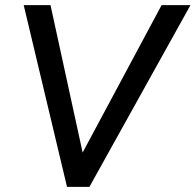

<svg xmlns="http://www.w3.org/2000/svg" viewBox="-20 -725 759 745"><path d="M240 0 72 -705H176L307 -104H285L607 -705H719L327 0Z"/></svg>

Font: Nunito Sans 10pt SemiCondensed SemiBold
Style: Italic
Weight: 600
Width: 4
Italic angle: -9°
Designer: Vernon Adams
Foundry: Vernon Adams
Version: Version 3.101;gftools[0.9.27]